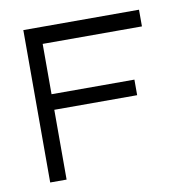

<svg xmlns="http://www.w3.org/2000/svg" viewBox="-67 -663 673 680"><g transform="rotate(-10 270.0 -323.0)"><path d="M60 -597H476V-537H119V-356H417V-300H119V-49H60Z"/></g></svg>

Font: IBM 3270
Style: Regular
Weight: 400
Monospace: yes
Version: Version 2.3.1